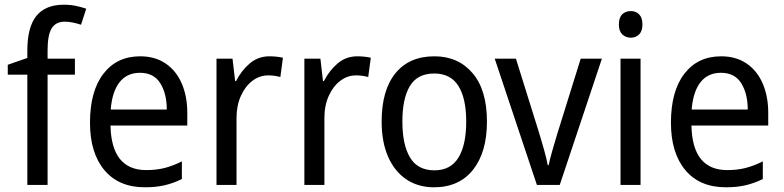

<svg xmlns="http://www.w3.org/2000/svg" viewBox="-20 -785 3327 815"><path d="M298 -468H182V0H96V-468H13V-510L96 -539V-570Q96 -670 134.5 -717.5Q173 -765 251 -765Q279 -765 302.5 -760Q326 -755 346 -748L324 -680Q309 -685 291 -689Q273 -693 255 -693Q217 -693 199.5 -665Q182 -637 182 -572V-536H298Z M575 -546Q638 -546 683 -515.5Q728 -485 751.5 -430.5Q775 -376 775 -306V-252H449Q453 -63 601 -63Q644 -63 679 -72Q714 -81 752 -100V-25Q715 -7 678.5 1.5Q642 10 595 10Q484 10 423 -63Q362 -136 362 -264Q362 -398 419 -472Q476 -546 575 -546ZM574 -476Q519 -476 487.5 -436Q456 -396 450 -320H688Q688 -387 660.5 -431.5Q633 -476 574 -476Z M1124 -546Q1138 -546 1153 -544.5Q1168 -543 1181 -540L1170 -458Q1146 -465 1118 -465Q1082 -465 1051.5 -442Q1021 -419 1002.5 -378Q984 -337 984 -284V0H899V-536H967L978 -441H982Q1005 -486 1040.5 -516Q1076 -546 1124 -546Z M1497 -546Q1511 -546 1526 -544.5Q1541 -543 1554 -540L1543 -458Q1519 -465 1491 -465Q1455 -465 1424.5 -442Q1394 -419 1375.5 -378Q1357 -337 1357 -284V0H1272V-536H1340L1351 -441H1355Q1378 -486 1413.5 -516Q1449 -546 1497 -546Z M2047 -269Q2047 -139 1988 -64.5Q1929 10 1822 10Q1755 10 1705 -23.5Q1655 -57 1627.5 -119.5Q1600 -182 1600 -269Q1600 -402 1658.5 -474Q1717 -546 1824 -546Q1925 -546 1986 -474.5Q2047 -403 2047 -269ZM1688 -269Q1688 -171 1720.5 -116.5Q1753 -62 1824 -62Q1893 -62 1926 -116Q1959 -170 1959 -269Q1959 -367 1926 -420Q1893 -473 1823 -473Q1752 -473 1720 -420Q1688 -367 1688 -269Z M2259 0 2080 -536H2170L2269 -219Q2279 -187 2289.5 -149Q2300 -111 2305 -84H2309Q2313 -105 2323.5 -142Q2334 -179 2344 -212L2445 -536H2535L2356 0Z M2658 -738Q2679 -738 2693 -724Q2707 -710 2707 -681Q2707 -653 2693 -639Q2679 -625 2658 -625Q2636 -625 2621.5 -639Q2607 -653 2607 -681Q2607 -710 2621 -724Q2635 -738 2658 -738ZM2699 -536V0H2614V-536Z M3041 -546Q3104 -546 3149 -515.5Q3194 -485 3217.5 -430.5Q3241 -376 3241 -306V-252H2915Q2919 -63 3067 -63Q3110 -63 3145 -72Q3180 -81 3218 -100V-25Q3181 -7 3144.5 1.5Q3108 10 3061 10Q2950 10 2889 -63Q2828 -136 2828 -264Q2828 -398 2885 -472Q2942 -546 3041 -546ZM3040 -476Q2985 -476 2953.5 -436Q2922 -396 2916 -320H3154Q3154 -387 3126.5 -431.5Q3099 -476 3040 -476Z"/></svg>

Font: Noto Sans Thai SemCond
Style: Regular
Weight: 400
Width: 4
Designer: Monotype Design Team
Foundry: Monotype Imaging Inc.
Version: Version 2.002; ttfautohint (v1.8.4.7-5d5b)